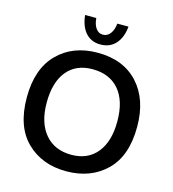

<svg xmlns="http://www.w3.org/2000/svg" viewBox="-133 -1029 1041 1158"><g transform="rotate(15 387.5 -450.0)"><path d="M387 20Q235 20 139 -74Q43 -168 43 -350Q43 -528 138 -624Q233 -720 388 -720Q549 -720 640.5 -620Q732 -520 732 -350Q732 -167 635.5 -73.5Q539 20 387 20ZM391 -84Q494 -84 551 -154.5Q608 -225 608 -350Q608 -478 549 -547Q490 -616 383 -616Q280 -616 223.5 -546.5Q167 -477 167 -350Q167 -225 226.5 -154.5Q286 -84 391 -84ZM324 -920Q327 -880 344 -856.5Q361 -833 388 -833Q416 -833 434 -857.5Q452 -882 455 -920H525Q519 -852 483.5 -812Q448 -772 388 -772Q332 -772 297 -810Q262 -848 254 -920Z"/></g></svg>

Font: Moderustic Med
Style: Regular
Weight: 500
Designer: Tural Alisoy
Foundry: TAFT Foundry
Version: Version 2.110